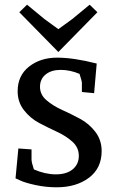

<svg xmlns="http://www.w3.org/2000/svg" viewBox="-20 -785 497 816"><path d="M114 -107Q114 -95 124 -65Q172 -44 217.5 -44Q263 -44 289 -65.5Q315 -87 315 -122.5Q315 -158 288 -182.5Q261 -207 223 -224.5Q185 -242 147 -262Q109 -282 82 -316.5Q55 -351 55 -397Q55 -464 103.5 -502Q152 -540 222.5 -540Q293 -540 391 -515L380 -389L328 -394V-435Q328 -439 318 -471Q278 -488 238 -488Q198 -488 174 -468.5Q150 -449 150 -416Q150 -383 177 -359.5Q204 -336 242.5 -318.5Q281 -301 319.5 -280.5Q358 -260 385 -225Q412 -190 412 -143Q412 -70 358 -29.5Q304 11 221 11Q175 11 131 1.5Q87 -8 66 -18L46 -27L58 -154L114 -150ZM95 -765 169 -704Q173 -701 228 -661L287 -704L361 -765L394 -733L228 -564L62 -733Z"/></svg>

Font: Andada SC
Style: Regular
Weight: 400
Designer: Carolina Giovagnoli
Foundry: Carolina Giovagnoli
Version: Version 1.003